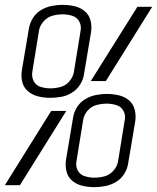

<svg xmlns="http://www.w3.org/2000/svg" viewBox="-31 -763 647 791"><path d="M176 -360Q198 -360 221 -364Q244 -368 265 -381Q286 -394 299 -414.5Q312 -435 315 -457L344 -630Q348 -655 342 -678.5Q336 -702 318 -717Q300 -732 276 -737.5Q252 -743 227 -743Q205 -743 182 -738.5Q159 -734 138 -721.5Q117 -709 104.5 -688.5Q92 -668 88 -645L59 -473Q55 -448 61 -424.5Q67 -401 85.5 -386Q104 -371 127.5 -365.5Q151 -360 176 -360ZM343 -429H405L596 -735H535ZM177 -399Q156 -399 136.5 -405Q117 -411 108 -428.5Q99 -446 102 -466L130 -639Q134 -659 149.5 -676Q165 -693 186 -698.5Q207 -704 227 -704Q247 -704 266.5 -698Q286 -692 295.5 -674.5Q305 -657 301 -636L273 -464Q269 -444 254 -427Q239 -410 218 -404.5Q197 -399 177 -399ZM358 8Q380 8 403 3.5Q426 -1 447 -13.5Q468 -26 481 -47Q494 -68 497 -90L526 -262Q530 -287 524 -311Q518 -335 500 -350Q482 -365 458 -370.5Q434 -376 409 -376Q387 -376 364 -371.5Q341 -367 320 -354.5Q299 -342 286 -321Q273 -300 270 -278L241 -105Q237 -80 243 -56.5Q249 -33 267 -18Q285 -3 309 2.5Q333 8 358 8ZM358 -31Q338 -31 318.5 -37Q299 -43 289.5 -60.5Q280 -78 284 -99L312 -271Q316 -292 331 -308.5Q346 -325 367 -330.5Q388 -336 409 -336Q429 -336 448.5 -330Q468 -324 477.5 -306.5Q487 -289 483 -269L455 -96Q451 -76 435.5 -59Q420 -42 399.5 -36.5Q379 -31 358 -31ZM-11 0H51L242 -306H180Z"/></svg>

Font: Iosevka Sparkle XLtObl
Style: Regular
Weight: 200
Italic angle: -9°
Designer: Belleve Invis
Foundry: Belleve Invis
Version: Version 4.5.0; ttfautohint (v1.8.3)